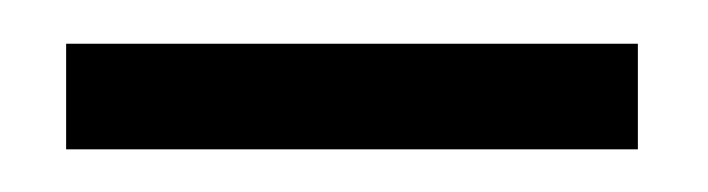

<svg xmlns="http://www.w3.org/2000/svg" viewBox="-20 -696 332 90"><path d="M279 -675.5V-626H11V-675.5Z"/></svg>

Font: Public Sans ExtraLight
Style: Regular
Weight: 250
Designer: The Public Sans Project Authors: Dan O. Williams and USWDS (Libre Franklin designed by Pablo Impallari and Rodrigo Fuenz
Version: Version 1.007